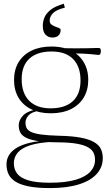

<svg xmlns="http://www.w3.org/2000/svg" viewBox="-20 -744 568 1005"><path d="M241 240.5Q177 240.5 133.5 232.2Q90 224 63.5 208.2Q37 192.5 25.5 169.2Q14 146 14 116Q14 88 28.5 65.8Q43 43.5 71.2 27.5Q99.5 11.5 141.5 2.2Q183.5 -7 239 -9L264 -12.5L255.5 -1.5Q183.5 2 138.8 16.2Q94 30.5 73.2 54.5Q52.5 78.5 52.5 110.5Q52.5 142.5 70.2 165.2Q88 188 129.2 200.2Q170.5 212.5 240.5 212.5Q323 212.5 375.2 197.2Q427.5 182 452.5 154.8Q477.5 127.5 477.5 92.5Q477.5 73 470 56.5Q462.5 40 442.2 27.8Q422 15.5 383.5 8.5Q345 1.5 283 1Q217 0.5 176.5 -6Q136 -12.5 114.5 -24.2Q93 -36 85.5 -52Q78 -68 78 -87.5Q78 -116 101.5 -140.2Q125 -164.5 184 -173L186 -164.5Q145.5 -158 129.5 -140.2Q113.5 -122.5 113.5 -102Q113.5 -85.5 119.8 -73.2Q126 -61 144 -52.8Q162 -44.5 196.5 -39.8Q231 -35 287.5 -33.5Q359 -32 404 -23.2Q449 -14.5 474 0.8Q499 16 508.5 36.8Q518 57.5 518 84Q518 131 486.5 166.2Q455 201.5 393.2 221Q331.5 240.5 241 240.5ZM245.5 -151Q186.5 -151 143.2 -172.2Q100 -193.5 76.8 -232.8Q53.5 -272 53.5 -325.5Q53.5 -379.5 77.5 -418.8Q101.5 -458 145.5 -479.2Q189.5 -500.5 249.5 -500.5Q294 -500.5 329.5 -488.5Q365 -476.5 390 -453.5Q415 -430.5 428.5 -398.2Q442 -366 442 -326Q442 -272.5 418 -233Q394 -193.5 350 -172.2Q306 -151 245.5 -151ZM245 -177Q320.5 -177 361 -214.2Q401.5 -251.5 401.5 -323Q401.5 -395 362.8 -434.8Q324 -474.5 250 -474.5Q175 -474.5 134.2 -437.5Q93.5 -400.5 93.5 -329.5Q93.5 -256.5 132.5 -216.8Q171.5 -177 245 -177ZM341 -465 292 -492Q339.5 -491 375 -491Q410.5 -491 435 -491.5Q459.5 -492 474.8 -492.5Q490 -493 496.5 -493Q503 -493 505.5 -488.8Q508 -484.5 508 -477Q508 -468.5 505.2 -462.5Q502.5 -456.5 496.5 -456.5Q491 -456.5 483.5 -457.5Q476 -458.5 460.2 -460.2Q444.5 -462 416.2 -463.2Q388 -464.5 341 -465ZM297.5 -587.5Q297.5 -569.5 286.5 -558.5Q275.5 -547.5 254 -547.5Q233.5 -547.5 218.8 -562Q204 -576.5 204 -609Q204 -631 212.8 -652.5Q221.5 -674 245.2 -692.8Q269 -711.5 314 -724.5L319.5 -704Q273.5 -692.5 256.8 -674.5Q240 -656.5 240 -636Q240 -623 248.8 -616Q257.5 -609 268.8 -605Q280 -601 288.8 -597.2Q297.5 -593.5 297.5 -587.5Z"/></svg>

Font: Newsreader 9pt ExtraLight
Style: Regular
Weight: 250
Designer: Hugues Gentile
Foundry: Production Type
Version: Version 1.003